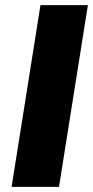

<svg xmlns="http://www.w3.org/2000/svg" viewBox="-20 -725 361 745"><path d="M25 0 137 -705H321L209 0Z"/></svg>

Font: Nunito Sans 12pt ExtraLight 12pt Black
Style: Italic
Weight: 900
Italic angle: -9°
Version: Version 3.101;gftools[0.9.27]